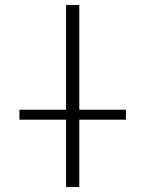

<svg xmlns="http://www.w3.org/2000/svg" viewBox="-20 -750 583 770"><path d="M58 -270V-310H245V-730H298V-310H485V-270H298V0H245V-270Z"/></svg>

Font: M PLUS 1p Light
Style: Regular
Weight: 300
Version: Version 1.061